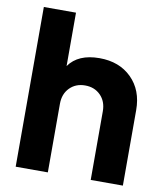

<svg xmlns="http://www.w3.org/2000/svg" viewBox="-83 -814 757 882"><g transform="rotate(10 295.0 -372.5)"><path d="M343 -558Q436 -558 493 -501.5Q550 -445 550 -352V0H400V-320Q400 -366 372 -394.5Q344 -423 300 -423Q256 -423 228 -394.5Q200 -366 200 -320V0H50V-745H200V-496Q244 -558 343 -558Z"/></g></svg>

Font: Plus Jakarta Display
Style: Bold
Weight: 700
Designer: Gumpita Rahayu
Foundry: Tokotype Studio
Version: Version 1.000;hotconv 1.0.109;makeotfexe 2.5.65596